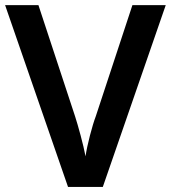

<svg xmlns="http://www.w3.org/2000/svg" viewBox="-20 -734 671 754"><path d="M500 -713.9 356 -276.9C342.8 -242.7 321.8 -163.1 315.9 -120.1C308.1 -163.1 286.1 -242.7 274.9 -276.9L130.9 -713.9H0L247.1 0H383.8L630.9 -713.9Z"/></svg>

Font: Noto Reveo Sans
Style: Regular
Weight: 600
Designer: Monotype Design Team
Foundry: Monotype Imaging Inc.
Version: Version 2.007